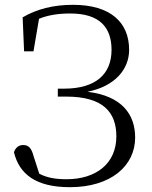

<svg xmlns="http://www.w3.org/2000/svg" viewBox="-20 -762 629 797"><path d="M270 15C441 15 541 -74 541 -191C541 -287 486 -364 343 -381C458 -404 516 -475 516 -555C516 -669 439 -742 283 -742C201 -742 132 -724 74 -690L80 -549H119L142 -684C181 -700 224 -706 272 -706C395 -706 443 -647 443 -555C443 -454 377 -394 246 -394H220V-361H255C407 -361 463 -297 463 -196C463 -84 380 -18 256 -18C211 -18 175 -24 143 -41L120 -112C111 -146 100 -160 76 -160C58 -160 44 -149 38 -130C60 -39 129 15 270 15Z"/></svg>

Font: Noto Serif CJK TC Light
Style: Regular
Weight: 300
Designer: Ryoko NISHIZUKA 西塚涼子 (kana & ideographs); Frank Grießhammer (Latin, Greek & Cyrillic); Wenlong ZHANG 张文龙 (bopomofo); San
Foundry: Adobe
Version: Version 2.001;hotconv 1.1.0;makeotfexe 2.6.0